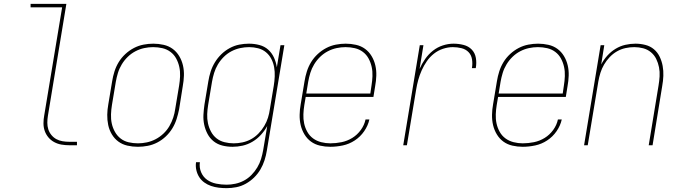

<svg xmlns="http://www.w3.org/2000/svg" viewBox="-20 -755 3540 998"><path d="M340 0Q319 0 299 -3.5Q279 -7 261.5 -16.5Q244 -26 231.5 -41Q219 -56 212.5 -74.5Q206 -93 206 -114Q206 -135 210 -156L303 -717H139V-735H325L229 -153Q226 -135 226 -117Q226 -99 231 -83Q236 -67 247 -53.5Q258 -40 272.5 -32Q287 -24 304.5 -21Q322 -18 340 -18H380V0Z M697 8Q669 8 642.5 2Q616 -4 595.5 -19Q575 -34 561.5 -56.5Q548 -79 542.5 -105Q537 -131 537.5 -158.5Q538 -186 543 -213L563 -333Q567 -358 575 -383.5Q583 -409 597 -432Q611 -455 631.5 -474Q652 -493 676 -505.5Q700 -518 726 -523Q752 -528 777 -528Q804 -528 830.5 -522Q857 -516 877.5 -501Q898 -486 911.5 -463.5Q925 -441 931 -415Q937 -389 936 -361.5Q935 -334 930 -307L911 -187Q906 -162 898 -136.5Q890 -111 876 -88Q862 -65 842 -46Q822 -27 798 -14.5Q774 -2 748 3Q722 8 697 8ZM697 -10Q720 -10 743.5 -15Q767 -20 789 -31.5Q811 -43 829.5 -60.5Q848 -78 860.5 -99.5Q873 -121 880.5 -144Q888 -167 891 -190L911 -310Q915 -334 916 -359Q917 -384 912 -407Q907 -430 896 -450.5Q885 -471 866.5 -485Q848 -499 824.5 -504.5Q801 -510 776 -510Q753 -510 729.5 -505Q706 -500 684 -488.5Q662 -477 644 -459.5Q626 -442 613 -420.5Q600 -399 593 -376Q586 -353 582 -330L562 -210Q558 -186 557 -161Q556 -136 561 -113Q566 -90 577.5 -69.5Q589 -49 607 -35Q625 -21 648.5 -15.5Q672 -10 697 -10Z M1158 223Q1137 223 1116.5 220.5Q1096 218 1077 211.5Q1058 205 1042 193.5Q1026 182 1015.5 165.5Q1005 149 1000.5 129Q996 109 999 88H1019Q1015 116 1025.5 140.5Q1036 165 1056.5 179.5Q1077 194 1103.5 199.5Q1130 205 1158 205Q1180 205 1203.5 200Q1227 195 1248.5 183.5Q1270 172 1287.5 154Q1305 136 1317.5 115Q1330 94 1337 71Q1344 48 1348 25L1369 -100Q1356 -76 1336.5 -54.5Q1317 -33 1292.5 -18.5Q1268 -4 1241.5 2Q1215 8 1189 8Q1161 8 1135.5 1.5Q1110 -5 1090.5 -20.5Q1071 -36 1059 -58.5Q1047 -81 1041.5 -106.5Q1036 -132 1037.5 -159Q1039 -186 1043 -213L1063 -333Q1067 -358 1075 -383Q1083 -408 1097 -431Q1111 -454 1130.5 -473Q1150 -492 1174 -505Q1198 -518 1223.5 -523Q1249 -528 1274 -528Q1302 -528 1328.5 -521Q1355 -514 1374 -497Q1393 -480 1404 -456Q1415 -432 1419 -405L1438 -520H1458L1367 28Q1363 53 1355 78Q1347 103 1333.5 126Q1320 149 1300.5 168Q1281 187 1257.5 200Q1234 213 1208.5 218Q1183 223 1158 223ZM1195 -10Q1217 -10 1240.5 -15Q1264 -20 1285 -31.5Q1306 -43 1323.5 -61Q1341 -79 1353.5 -100Q1366 -121 1373 -143.5Q1380 -166 1383 -189L1403 -309Q1407 -333 1408 -357.5Q1409 -382 1405 -405Q1401 -428 1390.5 -448.5Q1380 -469 1362.5 -483.5Q1345 -498 1322 -504Q1299 -510 1275 -510Q1252 -510 1228.5 -505Q1205 -500 1183 -488.5Q1161 -477 1143 -459Q1125 -441 1112.5 -420Q1100 -399 1093 -376Q1086 -353 1082 -330L1062 -210Q1058 -186 1057 -161.5Q1056 -137 1061 -114Q1066 -91 1077 -70.5Q1088 -50 1105.5 -36Q1123 -22 1146.5 -16Q1170 -10 1195 -10Z M1697 8Q1670 8 1643.5 2Q1617 -4 1596.5 -19Q1576 -34 1562.5 -56.5Q1549 -79 1543 -104.5Q1537 -130 1537.5 -158Q1538 -186 1543 -213L1563 -333Q1567 -358 1575 -383.5Q1583 -409 1597 -432Q1611 -455 1631.5 -474Q1652 -493 1676 -505.5Q1700 -518 1726 -523Q1752 -528 1777 -528Q1804 -528 1830.5 -522Q1857 -516 1877.5 -501Q1898 -486 1911.5 -463.5Q1925 -441 1931 -415Q1937 -389 1936 -361.5Q1935 -334 1930 -307L1921 -251H1569L1562 -210Q1558 -186 1557 -161Q1556 -136 1561 -113Q1566 -90 1577.5 -69.5Q1589 -49 1607.5 -35.5Q1626 -22 1649.5 -16Q1673 -10 1697 -10Q1726 -10 1755.5 -16Q1785 -22 1811 -38Q1837 -54 1855.5 -79.5Q1874 -105 1880 -134H1900Q1893 -102 1873 -73Q1853 -44 1824 -25Q1795 -6 1762 1Q1729 8 1697 8ZM1572 -269H1905L1911 -310Q1915 -334 1916 -359Q1917 -384 1912 -407Q1907 -430 1896 -450.5Q1885 -471 1866.5 -485Q1848 -499 1824.5 -504.5Q1801 -510 1776 -510Q1753 -510 1729.5 -505Q1706 -500 1684 -488.5Q1662 -477 1644 -459.5Q1626 -442 1613 -420.5Q1600 -399 1593 -376Q1586 -353 1582 -330Z M2076 0 2162 -520H2181L2161 -397Q2173 -424 2190 -448.5Q2207 -473 2230.5 -491.5Q2254 -510 2282 -519Q2310 -528 2337 -528Q2364 -528 2389.5 -521.5Q2415 -515 2432 -497.5Q2449 -480 2453.5 -454Q2458 -428 2453 -401H2433Q2437 -424 2433.5 -446.5Q2430 -469 2415.5 -484Q2401 -499 2379 -504.5Q2357 -510 2334 -510Q2309 -510 2283 -501.5Q2257 -493 2235.5 -476Q2214 -459 2198.5 -436.5Q2183 -414 2172 -389.5Q2161 -365 2154 -339.5Q2147 -314 2143 -289L2095 0Z M2697 8Q2670 8 2643.5 2Q2617 -4 2596.5 -19Q2576 -34 2562.5 -56.5Q2549 -79 2543 -104.5Q2537 -130 2537.5 -158Q2538 -186 2543 -213L2563 -333Q2567 -358 2575 -383.5Q2583 -409 2597 -432Q2611 -455 2631.5 -474Q2652 -493 2676 -505.5Q2700 -518 2726 -523Q2752 -528 2777 -528Q2804 -528 2830.5 -522Q2857 -516 2877.5 -501Q2898 -486 2911.5 -463.5Q2925 -441 2931 -415Q2937 -389 2936 -361.5Q2935 -334 2930 -307L2921 -251H2569L2562 -210Q2558 -186 2557 -161Q2556 -136 2561 -113Q2566 -90 2577.5 -69.5Q2589 -49 2607.5 -35.5Q2626 -22 2649.5 -16Q2673 -10 2697 -10Q2726 -10 2755.5 -16Q2785 -22 2811 -38Q2837 -54 2855.5 -79.5Q2874 -105 2880 -134H2900Q2893 -102 2873 -73Q2853 -44 2824 -25Q2795 -6 2762 1Q2729 8 2697 8ZM2572 -269H2905L2911 -310Q2915 -334 2916 -359Q2917 -384 2912 -407Q2907 -430 2896 -450.5Q2885 -471 2866.5 -485Q2848 -499 2824.5 -504.5Q2801 -510 2776 -510Q2753 -510 2729.5 -505Q2706 -500 2684 -488.5Q2662 -477 2644 -459.5Q2626 -442 2613 -420.5Q2600 -399 2593 -376Q2586 -353 2582 -330Z M3016 0 3102 -520H3121L3105 -420Q3118 -445 3137 -466Q3156 -487 3180 -501.5Q3204 -516 3230.5 -522Q3257 -528 3283 -528Q3309 -528 3334.5 -521.5Q3360 -515 3379 -499Q3398 -483 3409 -460Q3420 -437 3424.5 -412Q3429 -387 3428 -360.5Q3427 -334 3422 -307L3372 0H3352L3403 -310Q3407 -334 3408.5 -358Q3410 -382 3405.5 -405Q3401 -428 3391 -448.5Q3381 -469 3363.5 -483.5Q3346 -498 3323.5 -504Q3301 -510 3277 -510Q3254 -510 3231 -505Q3208 -500 3187 -488Q3166 -476 3149 -458Q3132 -440 3120 -419.5Q3108 -399 3101 -376.5Q3094 -354 3090 -331L3035 0Z"/></svg>

Font: Iosevka SS04 Thin Oblique
Style: Regular
Weight: 100
Italic angle: -9°
Monospace: yes
Designer: Belleve Invis
Foundry: Belleve Invis
Version: Version 19.0.0; ttfautohint (v1.8.4)